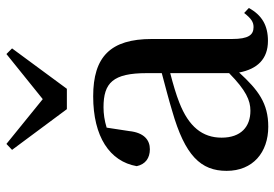

<svg xmlns="http://www.w3.org/2000/svg" viewBox="-152 -708 876 613"><g transform="rotate(-90 286.5 -402.0)"><path d="M462 15C511 15 544 -4 567 -46L551 -61C533 -38 522 -31 506 -31C481 -31 468 -47 468 -100V-356C468 -488 411 -543 285 -543C156 -543 77 -490 62 -404C68 -376 88 -362 116 -362C145 -362 169 -380 174 -428L185 -500C208 -507 229 -510 250 -510C328 -510 359 -480 359 -372V-324C318 -313 275 -302 239 -291C95 -250 47 -199 47 -117C47 -33 106 16 188 16C263 16 305 -16 361 -77C372 -19 404 15 462 15ZM133 -820 114 -802 244 -627H309L438 -802L420 -820L276 -704ZM359 -109C304 -55 272 -41 239 -41C188 -41 153 -71 153 -133C153 -194 188 -238 265 -268C290 -278 324 -288 359 -297Z"/></g></svg>

Font: Noto Serif CJK HK SemiBold
Style: Regular
Weight: 600
Designer: Ryoko NISHIZUKA 西塚涼子 (kana & ideographs); Frank Grießhammer (Latin, Greek & Cyrillic); Wenlong ZHANG 张文龙 (bopomofo); San
Foundry: Adobe
Version: Version 2.001;hotconv 1.1.0;makeotfexe 2.6.0